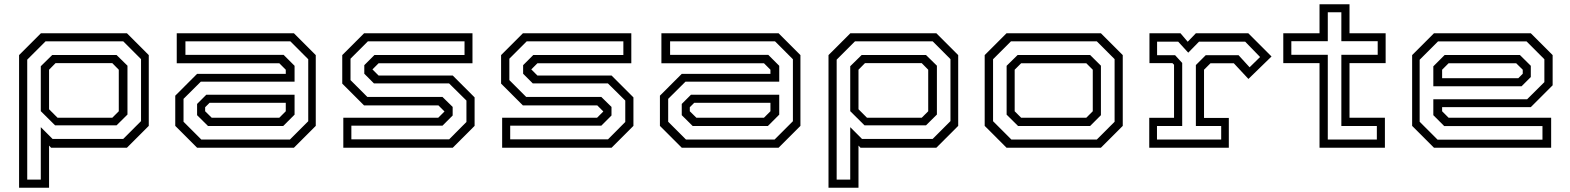

<svg xmlns="http://www.w3.org/2000/svg" viewBox="-20 -697 7409 906"><path d="M70 189V-437L173 -540H579L682 -437V-103L579 0H221L211.5 -10V189ZM108.5 150.5H172.5V-97L228 -41.5H561.5L645.5 -125.5V-418L561.5 -502H195L108.5 -415.5ZM240 -105.5 172.5 -172.5V-384.5L226.5 -437.5H530L581.5 -387V-156.5L530 -105.5ZM251.5 -141.5H510L540.5 -172V-368L510 -399H242L211.5 -368V-181.5Z M910 0 807 -103V-245.5L910 -348.5H1328.5V-368L1298 -398.5H814V-540H1367L1470 -437V-103L1367 0ZM930 -38.5H1348L1434.5 -125V-417.5L1350 -502H855V-438H1318.5L1370 -386.5V-311.5H927.5L846 -230.5V-122.5ZM961.5 -102.5 910 -153.5V-206.5L953.5 -250H1370V-156L1316.5 -102.5ZM979 -141.5H1298L1328.5 -172V-212H969L948 -191V-172Z M1600 0V-141.5H2048L2077.5 -171L2049 -199.5H1698L1595 -302.5V-437L1698 -540H2209.5V-398.5H1766.5L1737.5 -369.5L1766.5 -340.5H2116.5L2219.5 -237.5V-103L2116.5 0ZM1638 -39.5H2099.5L2181 -121.5V-222.5L2099 -303.5H1744.5L1699 -349V-389.5L1747 -437.5H2172V-502H1716L1634 -420V-319L1713.5 -239.5H2068L2116 -192.5V-152L2068 -104H1638Z M2349.5 0V-141.5H2797.5L2827 -171L2798.5 -199.5H2447.5L2344.5 -302.5V-437L2447.5 -540H2959V-398.5H2516L2487 -369.5L2516 -340.5H2866L2969 -237.5V-103L2866 0ZM2387.5 -39.5H2849L2930.5 -121.5V-222.5L2848.5 -303.5H2494L2448.5 -349V-389.5L2496.5 -437.5H2921.5V-502H2465.5L2383.5 -420V-319L2463 -239.5H2817.5L2865.5 -192.5V-152L2817.5 -104H2387.5Z M3197 0 3094 -103V-245.5L3197 -348.5H3615.5V-368L3585 -398.5H3101V-540H3654L3757 -437V-103L3654 0ZM3217 -38.5H3635L3721.5 -125V-417.5L3637 -502H3142V-438H3605.5L3657 -386.5V-311.5H3214.5L3133 -230.5V-122.5ZM3248.5 -102.5 3197 -153.5V-206.5L3240.5 -250H3657V-156L3603.5 -102.5ZM3266 -141.5H3585L3615.5 -172V-212H3256L3235 -191V-172Z M3889.5 189V-437L3992.5 -540H4398.5L4501.5 -437V-103L4398.5 0H4040.5L4031 -10V189ZM3928 150.5H3992V-97L4047.5 -41.5H4381L4465 -125.5V-418L4381 -502H4014.5L3928 -415.5ZM4059.5 -105.5 3992 -172.5V-384.5L4046 -437.5H4349.5L4401 -387V-156.5L4349.5 -105.5ZM4071 -141.5H4329.5L4360 -172V-368L4329.5 -399H4061.5L4031 -368V-181.5Z M4729.5 0 4626.5 -103V-437L4729.5 -540H5175L5278 -437V-103L5175 0ZM4752.5 -38.5H5155.5L5239.5 -122.5V-418L5155.5 -502H4750.5L4666 -417.5V-125ZM4784 -102.5 4730 -156V-386.5L4782 -437.5H5124L5175 -387V-153.5L5124 -102.5ZM4798.5 -141.5H5106L5136.5 -172V-368L5106 -398.5H4798.5L4768 -368V-172Z M5403 0V-141H5520V-391.5L5512.5 -399H5404V-540H5550.5L5584.5 -500L5623 -540H5870.5L5980 -430.5L5871 -324.5L5802 -398.5H5692L5661.5 -368V-140.5H5778.5V0ZM5439.5 -38.5H5742.5V-102.5H5623V-390L5669.5 -436.5H5824.5L5876.5 -379.5L5926 -428L5855.5 -500.5H5638L5587 -448.5L5539.5 -500.5H5440V-436.5H5525L5558.5 -400V-102.5H5439.5Z M6206.5 0V-399H6035.5V-540H6206.5V-677H6348V-540H6518.5V-399H6348V-141.5H6515V0ZM6245.5 -38.5H6477V-102.5H6309.5V-438.5H6481V-502.5H6309.5V-639H6245.5V-502.5H6073.5V-438.5H6245.5Z M7203.5 -540 7306.5 -437V-294.5L7203.5 -191.5H6785V-172L6815.5 -141.5H7299.5V0H6746.5L6643.5 -103V-437L6746.5 -540ZM7183.5 -501.5H6765.5L6679 -415V-122.5L6763.5 -38H7258.5V-102H6795L6743.5 -153.5V-228.5H7186L7267.5 -309.5V-417.5ZM7152 -437.5 7203.5 -386.5V-333.5L7160 -290H6743.5V-384L6797 -437.5ZM7134.5 -398.5H6815.5L6785 -368V-328H7144.5L7165.5 -349V-368Z"/></svg>

Font: Tourney Expanded
Style: Regular
Weight: 400
Width: 7
Designer: Tyler Finck
Foundry: Etcetera Type Co
Version: Version 1.010; ttfautohint (v1.8.3)